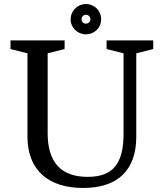

<svg xmlns="http://www.w3.org/2000/svg" viewBox="-20 -920 812 951"><path d="M330 -824C330 -783 364 -750 405 -750C448 -750 481 -783 481 -824C481 -867 448 -900 405 -900C364 -900 330 -867 330 -824ZM384 -824C384 -837 393 -847 405 -847C418 -847 428 -837 428 -824C428 -812 418 -803 405 -803C393 -803 384 -812 384 -824ZM592 -259C592 -108 539 -44 414 -44C282 -44 216 -116 216 -261V-656L300 -677V-720H32V-677L116 -656V-244C116 -81 215 11 392 11C564 11 655 -78 655 -243V-656L739 -677V-720H508V-677L592 -656Z"/></svg>

Font: Domine
Style: Regular
Weight: 400
Designer: Pablo Impallari, Rodrigo Fuenzalida, Brenda Gallo
Foundry: Pablo Impallari, Rodrigo Fuenzalida, Brenda Gallo
Version: Version 2.000